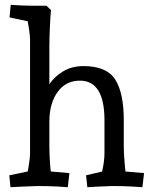

<svg xmlns="http://www.w3.org/2000/svg" viewBox="-20 -780 634 805"><path d="M117.2 -755.9H174.8L193.8 -737.8Q190.9 -708 189 -663.1Q187 -618.2 187 -585V-426.8Q209 -460 245.6 -481.4Q282.2 -502.9 330.1 -502.9Q427.2 -502.9 463.1 -446.5Q499 -390.1 499 -275.9V-167Q499 -136.2 502 -103.5Q504.9 -70.8 505.9 -61L584 -54.2L577.1 4.9Q568.4 3.9 533.2 2Q498 0 448.2 0Q424.3 1 391.6 2.4Q358.9 3.9 346.2 4.9L340.8 -44.9L408.2 -61Q418 -105 418 -137.2V-275.9Q418 -441.9 314.9 -441.9Q256.8 -441.9 222.4 -395.5Q188 -349.1 187 -273.9V-167Q187 -139.2 189 -107.2Q190.9 -75.2 192.9 -61L271 -54.2L264.2 4.9Q255.4 3.9 220.2 2Q185.1 0 134.8 0Q108.9 1 74 2.4Q39.1 3.9 23.9 4.9L19 -44.9L96.2 -61Q99.1 -74.2 102.5 -99.1Q106 -124 106 -137.2V-615.2Q106 -628.4 102.1 -655.3Q98.1 -682.1 96.2 -690.9L20 -707L24.9 -759.8Q37.1 -758.8 65.7 -757.3Q94.2 -755.9 117.2 -755.9Z"/></svg>

Font: Sura
Style: Regular
Weight: 400
Designer: Carolina Giovagnoli
Foundry: Huerta Tipografica
Version: Version 1.003;PS 001.002;hotconv 1.0.70;makeotf.lib2.5.58329